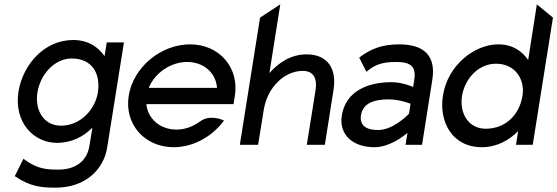

<svg xmlns="http://www.w3.org/2000/svg" viewBox="-20 -666 2563 883"><path d="M65 -245C43 -103 135 -9 242 -9C310 -9 364 -38 405 -79L391 6C380 75 327 114 249 114C196 114 153 112 93 68L88 64L48 144L51 146C120 193 174 197 236 197C377 197 458 109 473 12L550 -471H471L461 -408C433 -448 387 -482 317 -482C179 -482 84 -363 65 -245ZM152 -240C165 -323 230 -397 310 -397C401 -397 444 -331 430 -240C418 -164 351 -88 261 -88C177 -88 140 -164 152 -240Z M572 -226C551 -95 645 11 779 11C867 11 952 -36 1006 -106L1010 -111L1005 -114C1005 -114 945 -141 901 -108C869 -85 832 -70 792 -70C717 -70 660 -119 653 -187H1054L1060 -225C1081 -356 988 -462 854 -462C720 -462 593 -357 572 -226ZM664 -262C692 -330 764 -381 841 -381C917 -381 973 -331 978 -262Z M1083 0H1167L1193 -161C1202 -216 1227 -260 1258 -290C1285 -317 1326 -340 1372 -340C1423 -340 1440 -304 1431 -250L1391 0H1474L1514 -254C1529 -349 1488 -416 1390 -416C1317 -416 1261 -377 1219 -330L1269 -646L1176 -585Z M1552 -135C1538 -46 1603 11 1702 11C1768 11 1829 -34 1854 -55L1845 0H1921L1968 -298C1986 -409 1931 -462 1816 -462C1735 -462 1684 -440 1636 -404L1632 -401L1665 -336L1670 -340C1710 -372 1744 -381 1803 -381C1870 -381 1895 -359 1885 -298L1880 -266C1866 -272 1826 -288 1780 -288C1670 -288 1570 -246 1552 -135ZM1640 -136C1649 -193 1703 -209 1767 -209C1812 -209 1855 -194 1868 -189L1861 -143C1851 -133 1787 -68 1718 -68C1664 -68 1633 -89 1640 -136Z M2017 -226C1998 -108 2058 11 2196 11C2266 11 2322 -22 2363 -63L2353 0H2430L2523 -585L2449 -646L2409 -390C2382 -429 2340 -462 2271 -462C2164 -462 2039 -368 2017 -226ZM2105 -226C2117 -300 2177 -373 2261 -373C2351 -373 2395 -299 2383 -226C2369 -138 2305 -74 2214 -74C2134 -74 2092 -145 2105 -226Z"/></svg>

Font: Charger Sport
Style: SeBdObl
Weight: 600
Designer: Jasper
Foundry: Cannot Into Space Fonts
Version: Version 1.1